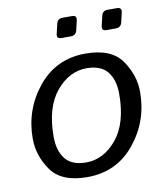

<svg xmlns="http://www.w3.org/2000/svg" viewBox="-80 -758 720 833"><g transform="rotate(-10 280.5 -341.0)"><path d="M33.2 -196.3Q33.2 -325.2 113 -423.1Q192.9 -521 322.3 -521Q436.5 -521 481.9 -455.3Q527.3 -389.6 527.3 -316.4Q527.3 -187.5 447.5 -89.6Q367.7 8.3 238.3 8.3Q124 8.3 78.6 -57.4Q33.2 -123 33.2 -196.3ZM124 -189Q124 -127.9 152.6 -91.6Q181.2 -55.2 244.6 -55.2Q320.8 -55.2 378.7 -124.3Q436.5 -193.4 436.5 -323.7Q436.5 -384.8 408 -421.1Q379.4 -457.5 315.9 -457.5Q239.7 -457.5 181.9 -388.4Q124 -319.3 124 -189ZM231.4 -605.5Q209.5 -605.5 214.8 -627.4L224.6 -669.4Q229.5 -691.4 251.5 -691.4H293.5Q315.4 -691.4 310.5 -669.4L300.8 -627.4Q295.4 -605.5 273.4 -605.5ZM429.7 -605.5Q407.7 -605.5 413.1 -627.4L422.9 -669.4Q427.7 -691.4 449.7 -691.4H491.7Q513.7 -691.4 508.8 -669.4L499 -627.4Q493.7 -605.5 471.7 -605.5Z"/></g></svg>

Font: Istok Web
Style: Italic
Weight: 400
Italic angle: -13°
Designer: Andrey V. Panov
Foundry: Andrey V. Panov
Version: Version 1.0.2g